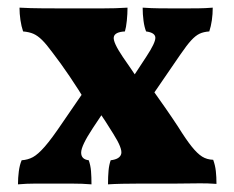

<svg xmlns="http://www.w3.org/2000/svg" viewBox="-20 -480 613 502"><path d="M273.6 -221.4 222.8 -145.2Q192.4 -99.2 192.2 -81.3Q192 -63.4 212 -61Q216.8 -47.6 218 -32.3Q219.2 -17 219.2 2Q196 0 166.5 0Q137 0 116 0Q96.6 0 72.8 0Q49 0 27 2Q27 -15.2 29.2 -32Q31.4 -48.8 36.6 -61Q52.8 -62 66.1 -69.2Q79.4 -76.4 97.3 -96.9Q115.2 -117.4 143.2 -159L213.2 -261ZM276.2 -130.2Q264.6 -148.8 255.5 -163Q246.4 -177.2 231.6 -197.6L207 -210Q185.2 -246.2 161.6 -281Q138 -315.8 117.4 -342.4Q101.4 -364.2 89.9 -375.5Q78.4 -386.8 67.4 -391.6Q56.4 -396.4 40.4 -397.8Q35.8 -411.2 33.4 -427.7Q31 -444.2 31 -460Q58.4 -458.4 93.8 -458.2Q129.2 -458 167.2 -458Q205.2 -458 244.4 -458Q283.6 -458 313.4 -460Q313.4 -444 311.6 -426.1Q309.8 -408.2 306.6 -397.8Q280 -396.4 277.5 -383.1Q275 -369.8 301.2 -331Q311.4 -316 321.9 -301Q332.4 -286 344.8 -265.8L373.6 -252.8Q393 -225.6 411.8 -198.6Q430.6 -171.6 445.4 -149Q466.4 -115.2 481.2 -96.8Q496 -78.4 508.4 -70.6Q520.8 -62.8 537.4 -62.2Q542.6 -48 544.3 -32.8Q546 -17.6 546 0.8Q519.8 -1.2 496.8 -0.6Q473.8 0 439.2 0Q421.4 0 397.2 0Q373 0 347.4 0Q321.8 0 299.3 0.5Q276.8 1 262.4 2Q262.4 -18.8 263.8 -33.9Q265.2 -49 269.4 -61Q293.6 -63.8 297 -77.9Q300.4 -92 276.2 -130.2ZM311.4 -253.8 362.8 -332.2Q386.4 -368 386.2 -381.3Q386 -394.6 362 -397.8Q357.4 -409.2 355.2 -426Q353 -442.8 353 -460Q376.2 -458.4 398 -458.2Q419.8 -458 449.8 -458Q479.8 -458 497.9 -458.2Q516 -458.4 536.2 -460Q536.2 -442.8 533.9 -427Q531.6 -411.2 527.2 -397.8Q512.2 -396.8 501.7 -391.8Q491.2 -386.8 479.8 -374.4Q468.4 -362 451 -336.6L366 -212.6Z"/></svg>

Font: Vollkorn
Style: Regular
Weight: 400
Designer: Friedrich Althausen
Foundry: Friedrich Althausen
Version: Version 4.104